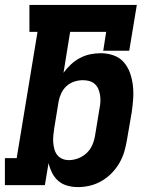

<svg xmlns="http://www.w3.org/2000/svg" viewBox="-21 -755 641 783"><path d="M297 8Q274 8 253 2Q232 -4 216.5 -17.5Q201 -31 191.5 -50Q182 -69 177 -90Q177 -90 177 -90Q177 -90 177 -90L162 0H-1V-110H47L132 -625H99V-735H537L506 -548H400L412 -625H265L238 -458Q251 -476 268 -492Q285 -508 305 -518.5Q325 -529 346.5 -533.5Q368 -538 390 -538Q417 -538 442.5 -529Q468 -520 484.5 -500.5Q501 -481 509.5 -456.5Q518 -432 521 -405.5Q524 -379 522 -351Q520 -323 516 -296L497 -186Q493 -161 486 -137Q479 -113 466 -90.5Q453 -68 434.5 -49Q416 -30 393.5 -17Q371 -4 346.5 2Q322 8 297 8ZM260 -102Q279 -102 298.5 -109.5Q318 -117 333 -131.5Q348 -146 356 -165Q364 -184 367 -204L385 -314Q388 -327 388.5 -341Q389 -355 387 -367.5Q385 -380 380 -392Q375 -404 365.5 -412.5Q356 -421 343.5 -424.5Q331 -428 317 -428Q300 -428 282.5 -422.5Q265 -417 251 -404.5Q237 -392 229 -375Q221 -358 218 -341L200 -231Q198 -217 196.5 -202.5Q195 -188 196 -174.5Q197 -161 200.5 -147.5Q204 -134 212 -123.5Q220 -113 232.5 -107.5Q245 -102 260 -102Z"/></svg>

Font: Iosevka Curly Slab XBdEx
Style: Italic
Weight: 800
Width: 7
Italic angle: -9°
Monospace: yes
Designer: Belleve Invis
Foundry: Belleve Invis
Version: Version 11.1.0; ttfautohint (v1.8.3)